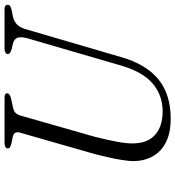

<svg xmlns="http://www.w3.org/2000/svg" viewBox="16 -756 753 824"><g transform="rotate(-90 392.0 -343.5)"><path d="M523.5 -201 640.5 -603Q647.5 -629.5 642.5 -644Q637.5 -658.5 617.5 -664L595 -669Q583.5 -673 578 -676.5Q572.5 -680 572.5 -686Q572.5 -692 578.8 -696Q585 -700 596.5 -700H765Q774.5 -700 779.2 -696.5Q784 -693 784 -688Q784 -681 779.5 -677Q775 -673 761 -669.5L730.5 -663.5Q710.5 -658 697.8 -645Q685 -632 677 -601.5L559 -198Q538.5 -127.5 503 -80.5Q467.5 -33.5 416 -10.2Q364.5 13 294 13Q232.5 13 192.2 -8.2Q152 -29.5 132.5 -66Q113 -102.5 113 -149Q113.5 -168 117.8 -195.2Q122 -222.5 129 -253Q136 -283.5 143 -311.5L234.5 -631Q239 -643.5 235 -652.8Q231 -662 218 -664.5L187 -671Q176 -674 171.5 -677.5Q167 -681 167.5 -687Q167.5 -693 174 -696.5Q180.5 -700 192.5 -700H385.5Q404 -700 404 -688.5Q404 -683 398.2 -678.8Q392.5 -674.5 379 -671.5L342 -663.5Q329.5 -661 321.2 -653.8Q313 -646.5 308.5 -631.5L217 -311Q203.5 -256 196.2 -217.2Q189 -178.5 189 -150.5Q189 -87 225.5 -54.2Q262 -21.5 326 -21.5Q396 -21.5 446.2 -64.5Q496.5 -107.5 523.5 -201Z"/></g></svg>

Font: Fraunces Light
Style: Italic
Weight: 300
Italic angle: -16°
Version: Version 1.000;[b76b70a41]